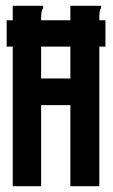

<svg xmlns="http://www.w3.org/2000/svg" viewBox="-20 -643 390 663"><path d="M3 -482V-573H24V-623H129V-615Q125 -609 123.5 -601.5Q122 -594 122 -578V-573H223V-623H329V-615Q325 -609 324 -601.5Q323 -594 323 -578V-573H344V-482H323V0H223V-280H122V0H24V-482ZM122 -372H223V-482H122Z"/></svg>

Font: Inconsolata ExtraCondensed ExtraBold
Style: Regular
Weight: 800
Width: 2
Monospace: yes
Designer: Raph Levien, Cyreal, Brenton Simpson
Foundry: Raph Levien, Cyreal, Google
Version: Version 3.001; ttfautohint (v1.8.2.53-6de2)